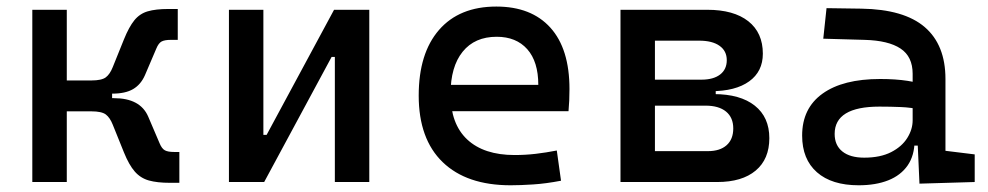

<svg xmlns="http://www.w3.org/2000/svg" viewBox="-20 -547 2970 577"><path d="M261.7 -265.6 254.4 -305.2Q285.6 -305.2 298.1 -314.7Q310.5 -324.2 318.8 -345.2L352.5 -428.7Q367.7 -466.3 383.8 -486.1Q399.9 -505.9 423.8 -512.9Q447.8 -520 485.8 -520H514.2V-427.2H493.2Q475.1 -427.2 465.8 -422.4Q456.5 -417.5 449.7 -400.9L415.5 -320.8Q403.3 -293 380.1 -279.3Q356.9 -265.6 317.4 -265.6ZM77.1 0V-517.6H180.7V0ZM173.3 -212.4V-305.2H316.9V-212.4ZM490.7 2.4Q452.6 2.4 427.5 -4.6Q402.3 -11.7 385 -31.5Q367.7 -51.3 352.5 -88.9L318.8 -172.4Q310.5 -193.4 298.1 -202.9Q285.6 -212.4 254.4 -212.4L261.7 -252H322.3Q401.4 -252 425.3 -196.8L459.5 -116.7Q466.3 -100.1 475.6 -95.2Q484.9 -90.3 502.9 -90.3H519V2.4Z M736.3 0V-141.6H781.2L983.9 -517.6H1018.1V-376H976.6L773.9 0ZM668 0V-517.6H771.5V0ZM986.3 0V-517.6H1089.8V0Z M1514.6 9.8Q1382.3 9.8 1310.3 -59.8Q1238.3 -129.4 1238.3 -259.8Q1238.3 -386.7 1299.3 -457Q1360.4 -527.3 1471.7 -527.3Q1576.7 -527.3 1634 -463.9Q1691.4 -400.4 1691.4 -279.3Q1691.4 -243.7 1688.5 -212.9H1325.2V-292H1597.7Q1597.7 -361.8 1564.5 -399.2Q1531.2 -436.5 1472.7 -436.5Q1406.7 -436.5 1370.4 -391.6Q1334 -346.7 1334 -264.6Q1334 -174.8 1384 -127.9Q1434.1 -81.1 1526.4 -81.1Q1558.6 -81.1 1589.8 -84.7Q1621.1 -88.4 1653.3 -94.7L1666 -3.9Q1620.1 4.9 1582 7.3Q1543.9 9.8 1514.6 9.8Z M1941.4 0V-92.8H2107.4Q2143.6 -92.8 2163.6 -110.6Q2183.6 -128.4 2183.6 -161.1Q2183.6 -193.8 2161.9 -211.7Q2140.1 -229.5 2100.6 -229.5H1931.6V-264.2H2125Q2204.6 -264.2 2248.3 -229.5Q2292 -194.8 2292 -131.8Q2292 -68.8 2251 -34.4Q2210 0 2135.7 0ZM1844.7 0V-517.6H1948.2V0ZM1908.2 -243.2V-291H2130.9V-243.2ZM1931.6 -272.9V-307.6H2087.9Q2124 -307.6 2144 -323Q2164.1 -338.4 2164.1 -366.2Q2164.1 -394 2142.3 -409.4Q2120.6 -424.8 2081.1 -424.8H1941.4V-517.6H2105.5Q2185.1 -517.6 2228.8 -483.2Q2272.5 -448.7 2272.5 -385.7Q2272.5 -332 2231.4 -302.5Q2190.4 -272.9 2116.2 -272.9Z M2743.2 4.9 2736.3 -148.4 2722.7 -191.4V-325.2Q2722.7 -377 2686.3 -401.1Q2649.9 -425.3 2578.1 -427.2L2454.1 -430.7L2463.9 -522.5L2568.4 -521Q2696.8 -519 2759 -465.6Q2821.3 -412.1 2821.3 -309.6V-93.8L2909.2 -83V0ZM2560.5 9.8Q2479.5 9.8 2435.1 -29.3Q2390.6 -68.4 2390.6 -139.6Q2390.6 -221.7 2451.9 -265.6Q2513.2 -309.6 2625 -309.6Q2671.4 -309.6 2707.8 -304Q2744.1 -298.3 2772.5 -287.1L2751 -216.8Q2718.3 -224.1 2687 -225.3Q2655.8 -226.6 2623 -226.6Q2488.3 -226.6 2488.3 -144.5Q2488.3 -110.4 2511.5 -91.8Q2534.7 -73.2 2577.1 -73.2Q2625.5 -73.2 2658 -89.8Q2690.4 -106.4 2706.5 -132.3Q2722.7 -158.2 2722.7 -185.5V-242.2L2752.9 -109.4H2711.9L2728.5 -125Q2728.5 -80.1 2707.8 -50Q2687 -20 2649.4 -5.1Q2611.8 9.8 2560.5 9.8Z"/></svg>

Font: Cascadia Mono PL
Style: Regular
Weight: 400
Monospace: yes
Designer: Aaron Bell
Foundry: Saja Typeworks
Version: Version 2102.003